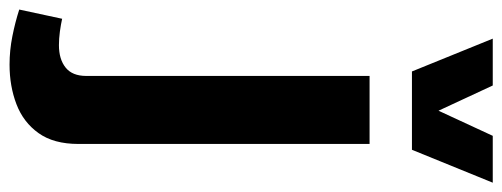

<svg xmlns="http://www.w3.org/2000/svg" viewBox="-423 -486 1052 402"><g transform="rotate(90 103.0 -285.0)"><path d="M-17.1 -790.7 51.6 -621.5H215.6L284.5 -790.7H186.4L133.8 -677.1L81 -790.7ZM-78 200.7Q-51.7 209.2 -22.1 215.1Q7.5 221 37.1 221Q82.5 221 120.3 206.5Q158.1 192 180.7 160.3Q203.4 128.6 203.4 76.8V-532.8H61V60.4Q61 89.6 43.5 103.6Q26.1 117.6 -3.5 117.6Q-16.7 117.6 -32 115.6Q-47.2 113.5 -58.7 110.9Z"/></g></svg>

Font: Estedad VF
Style: Regular
Weight: 100
Designer: Amin Abedi
Version: Version 7.3